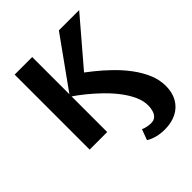

<svg xmlns="http://www.w3.org/2000/svg" viewBox="-243 -803 1191 1191"><g transform="rotate(-45 352.0 -208.0)"><path d="M507 242Q471 242 439.5 234Q408 226 382 210L408 140Q422 146 439.5 150Q457 154 473 154Q499 154 513 141.5Q527 129 533.5 108Q540 87 540 63Q540 23 521 -19.5Q502 -62 470 -104Q438 -146 397.5 -185.5Q357 -225 315 -259Q273 -293 234 -319L477 -658H655L366 -320L360 -394Q401 -365 447.5 -328Q494 -291 539.5 -247Q585 -203 621.5 -154Q658 -105 680.5 -52.5Q703 0 703 56Q703 113 679 155Q655 197 611 219.5Q567 242 507 242ZM89 0V-658H243V0Z"/></g></svg>

Font: Ysabeau Office ExtraBold
Style: Regular
Weight: 800
Designer: Christian Thalmann (Catharsis Fonts)
Version: Version 2.001;gftools[0.9.30]; featfreeze: tnum,lnum,ss02